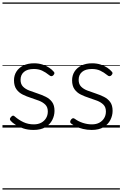

<svg xmlns="http://www.w3.org/2000/svg" viewBox="-20 -1030 988 1550"><path d="M251 19Q204 19 167.5 6.5Q131 -6 105 -23Q79 -40 66 -55Q59 -63 60 -70.5Q61 -78 70 -87Q78 -96 85 -96.5Q92 -97 100 -89Q131 -62 169 -44Q207 -26 253 -26Q288 -26 313 -39.5Q338 -53 352 -76.5Q366 -100 366 -130Q366 -165 346 -185Q326 -205 295 -217Q264 -229 229.5 -240Q195 -251 163.5 -266.5Q132 -282 112.5 -309.5Q93 -337 93 -382Q93 -421 112.5 -452Q132 -483 168.5 -501Q205 -519 255 -519Q292 -519 323 -509Q354 -499 377 -483.5Q400 -468 414 -451Q421 -444 419 -436.5Q417 -429 410 -422Q403 -415 395 -415Q387 -415 379 -422Q348 -447 319.5 -460Q291 -473 253 -473Q201 -473 173.5 -449.5Q146 -426 146 -386Q146 -351 165.5 -331Q185 -311 216.5 -299Q248 -287 283 -275.5Q318 -264 349.5 -248.5Q381 -233 400.5 -206.5Q420 -180 420 -135Q420 -97 402 -61.5Q384 -26 347 -3.5Q310 19 251 19ZM0 490H479V500H0ZM0 -20H479V0H0ZM0 -505H479V-500H0ZM0 -1010H479V-1000H0Z M720 19Q683 19 650.5 11Q618 3 593.5 -9Q569 -21 554 -33Q546 -39 546.5 -47.5Q547 -56 554 -65Q561 -74 568.5 -75.5Q576 -77 585 -70Q612 -50 648.5 -38Q685 -26 722 -26Q757 -26 782 -39.5Q807 -53 821 -76.5Q835 -100 835 -130Q835 -165 815 -185Q795 -205 764 -217Q733 -229 698.5 -240Q664 -251 632.5 -266.5Q601 -282 581.5 -309.5Q562 -337 562 -382Q562 -421 581.5 -452Q601 -483 637.5 -501Q674 -519 724 -519Q761 -519 792 -509Q823 -499 846 -483.5Q869 -468 883 -451Q890 -444 888 -436.5Q886 -429 879 -422Q872 -415 864 -415Q856 -415 848 -422Q817 -447 788.5 -460Q760 -473 722 -473Q670 -473 642.5 -449.5Q615 -426 615 -386Q615 -351 634.5 -331Q654 -311 685.5 -299Q717 -287 752 -275.5Q787 -264 818.5 -248.5Q850 -233 869.5 -206.5Q889 -180 889 -135Q889 -97 871 -61.5Q853 -26 816 -3.5Q779 19 720 19ZM469 490H948V500H469ZM469 -20H948V0H469ZM469 -505H948V-500H469ZM469 -1010H948V-1000H469Z"/></svg>

Font: Playwrite NG Modern Guides
Style: Regular
Weight: 400
Designer: Veronika Burian, José Scaglione
Foundry: TypeTogether
Version: Version 1.003